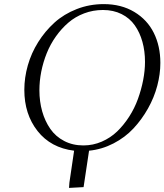

<svg xmlns="http://www.w3.org/2000/svg" viewBox="-20 -731 805 940"><path d="M99.1 -291Q99.1 -351.1 116.2 -411.1Q133.3 -471.2 167 -524.9Q200.7 -578.6 246.8 -620.4Q293 -662.1 355.5 -686.5Q418 -710.9 487.8 -710.9Q573.7 -710.9 637.5 -672.6Q701.2 -634.3 733.2 -569.6Q765.1 -504.9 765.1 -422.9Q765.1 -368.7 750 -311.3Q734.9 -253.9 704.6 -200Q674.3 -146 633.3 -102.1Q592.3 -58.1 535.6 -28.8Q479 0.5 416 6.8L389.2 185.1L317.9 189L319.8 163.1L342.8 6.8Q228.5 -7.3 163.8 -89.6Q99.1 -171.9 99.1 -291ZM172.9 -289.1Q172.9 -234.4 186.5 -186Q200.2 -137.7 226.3 -100.1Q252.4 -62.5 294.2 -40.8Q335.9 -19 388.2 -19Q435.5 -19 478.3 -37.6Q521 -56.2 553.5 -87.4Q585.9 -118.7 612.3 -159.7Q638.7 -200.7 655.3 -246.6Q671.9 -292.5 680.9 -338.9Q689.9 -385.3 689.9 -428.2Q689.9 -481 677.2 -526.4Q664.6 -571.8 639.9 -606.9Q615.2 -642.1 575.2 -662.1Q535.2 -682.1 483.9 -682.1Q435.5 -682.1 391.8 -665.5Q348.1 -648.9 314.7 -620.1Q281.2 -591.3 253.9 -553Q226.6 -514.6 209 -470.9Q191.4 -427.2 182.1 -380.9Q172.9 -334.5 172.9 -289.1Z"/></svg>

Font: Dehuti Alt
Style: Italic
Weight: 400
Version: Version 1.2